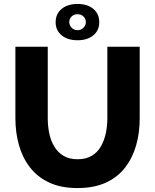

<svg xmlns="http://www.w3.org/2000/svg" viewBox="-20 -947 787 973"><path d="M373 6Q288 6 228 -22.5Q168 -51 130.5 -100.5Q93 -150 75.5 -213.5Q58 -277 58 -347V-710H222V-347Q222 -307 230 -269.5Q238 -232 256 -203Q274 -174 302.5 -157Q331 -140 373 -140Q416 -140 445 -157.5Q474 -175 491 -204.5Q508 -234 516 -271Q524 -308 524 -347V-710H688V-347Q688 -273 669.5 -209Q651 -145 613 -96.5Q575 -48 515.5 -21Q456 6 373 6ZM262 -834Q262 -877 292.5 -902Q323 -927 373 -927Q423 -927 453 -902Q483 -877 483 -834Q483 -793 453 -768Q423 -743 373 -743Q323 -743 292.5 -768Q262 -793 262 -834ZM373 -875Q355 -875 343 -863.5Q331 -852 331 -835Q331 -819 343 -806.5Q355 -794 373 -794Q390 -794 402.5 -806Q415 -818 415 -835Q415 -852 403 -863.5Q391 -875 373 -875Z"/></svg>

Font: Raleway Thin ExtraBold
Style: Regular
Weight: 800
Version: Version 4.026